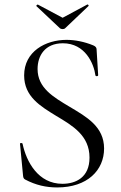

<svg xmlns="http://www.w3.org/2000/svg" viewBox="-20 -811 531 843"><path d="M145 -508C145 -566 177 -621 256 -621C354 -621 392 -532 399 -480C400 -475 411 -475 411 -481L404 -595C404 -602 399 -608 389 -612C350 -628 309 -636 272 -636C180 -636 86 -585 86 -480C86 -387 157 -345 227 -302C299 -259 373 -216 373 -119C373 -32 313 -4 254 -4C148 -4 96 -100 79 -180C78 -184 66 -185 68 -178L81 -42C82 -32 83 -27 90 -23C137 2 183 12 231 12C364 12 437 -64 437 -159C437 -255 360 -298 286 -342C214 -385 145 -425 145 -508ZM140 -784 243 -687C247 -683 260 -681 266 -687L368 -784C372 -786 366 -793 363 -791L255 -733L146 -791C145 -792 137 -786 140 -784Z"/></svg>

Font: Cormorant Garamond
Style: Regular
Weight: 400
Designer: Christian Thalmann (Catharsis Fonts)
Foundry: Catharsis Fonts
Version: Version 4.002;Glyphs 3.4 (3410)